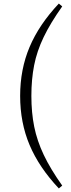

<svg xmlns="http://www.w3.org/2000/svg" viewBox="-20 -839 396 1077"><path d="M156 -301Q156 -207 172 -128Q188 -49 225.5 30Q263 109 329 202L310 218Q199 100 146 -25.5Q93 -151 93 -301Q93 -450 146 -575.5Q199 -701 310 -819L329 -803Q263 -710 225 -631Q187 -552 171.5 -473Q156 -394 156 -301Z"/></svg>

Font: Noto Serif TC ExtraLight Light
Style: Regular
Weight: 300
Version: Version 2.003-H1;hotconv 1.1.1;makeotfexe 2.6.0